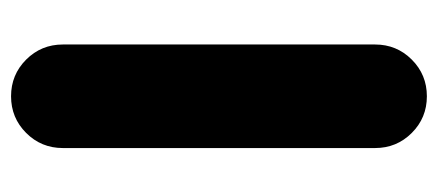

<svg xmlns="http://www.w3.org/2000/svg" viewBox="-248 -556 811 356"><g transform="rotate(90 158.0 -377.5)"><path d="M62 -88V-667Q62 -707 90 -735Q118 -763 158 -763Q198 -763 226 -735Q254 -707 254 -667V-88Q254 -48 226 -20Q198 8 158 8Q118 8 90 -20Q62 -48 62 -88Z"/></g></svg>

Font: Jellee Roman
Style: Regular
Weight: 400
Designer: Alfredo Marco Pradil
Foundry: Alfredo Marco Pradil
Version: Version 1.016;PS 001.016;hotconv 1.0.88;makeotf.lib2.5.64775